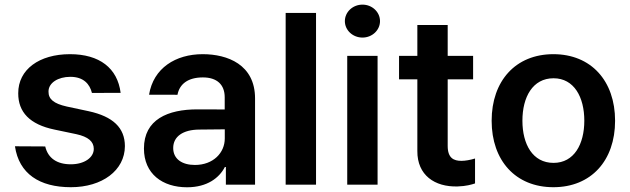

<svg xmlns="http://www.w3.org/2000/svg" viewBox="-20 -782 2667 813"><path d="M369.3 -388.5 490.8 -388.8C477.6 -493.6 401.3 -552.6 276.3 -552.6C146.3 -552.6 56.8 -487.9 57.2 -387.1C56.8 -307.5 105.8 -255 210.6 -233.3L303.6 -213.8C353.7 -202.8 377.1 -182.5 377.1 -151.6C377.1 -114.3 336.6 -86.3 279.8 -86.3C221.6 -86.3 183.2 -111.9 171.5 -161.9L43.3 -162.6C60.4 -46.5 147 10.7 280.2 10.7C412.3 10.7 508.5 -60 508.9 -163.4C508.5 -241.1 458.5 -288.7 355.5 -311.1L262.4 -331C207 -343.4 185 -362.6 185.4 -394.2C185 -431.1 225.9 -456.7 277.7 -456.7C334.5 -456.7 360.1 -425.4 369.3 -388.5Z M772 11C857.6 11 908.7 -29.1 932.2 -74.9H936.4V0H1060V-365.1C1060 -509.2 942.5 -552.6 838.4 -552.6C723.7 -552.6 629.3 -493.6 611.2 -381L731.5 -380.7C740.1 -426.5 776.3 -454.2 839.1 -454.2C898.8 -454.2 931.5 -423.7 931.5 -370V-318.5L817.1 -318.9C690 -319.2 589.5 -275.9 589.5 -153.1C589.5 -45.8 668 11 772 11ZM713.4 -155.2C713.4 -204.5 755.7 -232.6 822.4 -233.3L931.8 -234.4V-195.7C931.8 -134.9 882.8 -83.5 805.4 -83.5C751.8 -83.5 713.4 -108 713.4 -155.2Z M1318.2 -727.3H1189.6V0H1318.2Z M1450.3 0H1578.8V-545.5H1450.3ZM1440.3 -692.5C1440.3 -654.1 1473.7 -622.9 1514.9 -622.9C1555.8 -622.9 1589.1 -654.1 1589.1 -692.5C1589.1 -731.2 1555.8 -762.4 1514.9 -762.4C1473.7 -762.4 1440.3 -731.2 1440.3 -692.5Z M1983.3 -545.5H1875.7V-676.1H1747.2V-545.5H1669.7V-446H1747.2V-142.8C1746.4 -40.1 1821 10.3 1917.6 7.5C1954.2 6.4 1977.6 -0.7 1991.5 -5.3V-110.8C1970.5 -104.4 1949.9 -100.9 1933.9 -100.9C1901.6 -100.9 1875.7 -112.2 1875.7 -164.1V-446H1983.3Z M2323.2 10.7C2483 10.7 2584.5 -101.9 2584.5 -270.6C2584.5 -439.6 2483 -552.6 2323.2 -552.6C2163.4 -552.6 2061.8 -439.6 2061.8 -270.6C2061.8 -101.9 2163.4 10.7 2323.2 10.7ZM2192.1 -271C2192.1 -370.7 2235.4 -450.6 2323.9 -450.6C2410.9 -450.6 2454.2 -370.7 2454.2 -271C2454.2 -171.2 2410.9 -92.3 2323.9 -92.3C2235.4 -92.3 2192.1 -171.2 2192.1 -271Z"/></svg>

Font: Margiela Sans Semi Bold
Style: Regular
Weight: 600
Designer: Stefan Endress, Andreas Faust
Version: Version 1.100;FEAKit 1.0